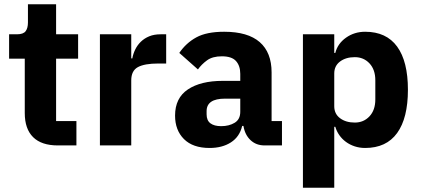

<svg xmlns="http://www.w3.org/2000/svg" viewBox="-20 -687 1990 907"><path d="M253 0Q176 0 136.5 -39Q97 -78 97 -153V-410H23V-525H60Q90 -525 101 -539.5Q112 -554 112 -581V-667H245V-525H349V-410H245V-115H341V0Z M452 0V-525H600V-411H605Q609 -433 619 -453.5Q629 -474 645.5 -490Q662 -506 685 -515.5Q708 -525 739 -525H765V-387H728Q663 -387 631.5 -370Q600 -353 600 -307V0Z M1230 0Q1190 0 1163.5 -25Q1137 -50 1130 -92H1124Q1112 -41 1071 -14.5Q1030 12 970 12Q891 12 849 -30Q807 -72 807 -141Q807 -224 867.5 -264.5Q928 -305 1032 -305H1115V-338Q1115 -376 1095 -398.5Q1075 -421 1028 -421Q984 -421 958 -402Q932 -383 915 -359L827 -437Q859 -484 907.5 -510.5Q956 -537 1039 -537Q1151 -537 1207 -488Q1263 -439 1263 -345V-115H1312V0ZM1025 -91Q1062 -91 1088.5 -107Q1115 -123 1115 -159V-221H1043Q956 -221 956 -162V-147Q956 -118 974 -104.5Q992 -91 1025 -91Z M1411 -525H1559V-437H1564Q1575 -481 1614.5 -509Q1654 -537 1705 -537Q1805 -537 1856 -467Q1907 -397 1907 -263Q1907 -129 1856 -58.5Q1805 12 1705 12Q1679 12 1656 4.5Q1633 -3 1614.5 -16.5Q1596 -30 1583 -48.5Q1570 -67 1564 -88H1559V200H1411ZM1656 -108Q1698 -108 1725.5 -137.5Q1753 -167 1753 -217V-308Q1753 -358 1725.5 -387.5Q1698 -417 1656 -417Q1614 -417 1586.5 -396.5Q1559 -376 1559 -340V-185Q1559 -149 1586.5 -128.5Q1614 -108 1656 -108Z"/></svg>

Font: IBM Plex Arabic
Style: Bold
Weight: 700
Designer: Mike Abbink, Paul van der Laan, Pieter van Rosmalen, Wael Morcos, Khajak Apelian
Foundry: Bold Monday
Version: Version 1.0